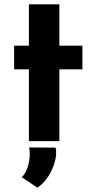

<svg xmlns="http://www.w3.org/2000/svg" viewBox="-20 -649 434 883"><path d="M113 -629H253V-439H359V-330H253V0H113V-330H45V-439H113ZM152 214 80 166Q102 145 111.5 104.5Q121 64 114 29L236 30Q242 58 232.5 93.5Q223 129 202.5 161.5Q182 194 152 214Z"/></svg>

Font: Reem Kufi Fun
Style: Regular
Weight: 400
Designer: Khaled Hosny
Version: Version 1.005